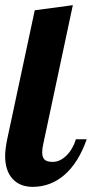

<svg xmlns="http://www.w3.org/2000/svg" viewBox="-28 -720 357 746"><path d="M-8 -114Q-8 -127 -6 -143.5Q-4 -160 0 -179L107 -680L255 -700L140 -160Q138 -151 137 -143.5Q136 -136 136 -128Q136 -108 145.5 -99.5Q155 -91 177 -91Q205 -91 230 -115.5Q255 -140 267 -179H309Q277 -88 223 -41Q169 6 99 6Q49 6 20.5 -25.5Q-8 -57 -8 -114Z"/></svg>

Font: Galada
Style: Regular
Weight: 400
Designer: Latin by Pablo Impallari, Bengali by Jeremie Hornus, Yoann Minet, and Juan Bruce
Foundry: black foundry
Version: Version 1.261;PS 1.261;hotconv 1.0.86;makeotf.lib2.5.63406